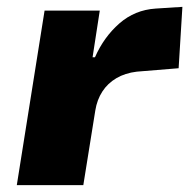

<svg xmlns="http://www.w3.org/2000/svg" viewBox="-20 -540 552 560"><path d="M29 0 110 -509H271L250 -373H257Q283 -432 328 -471.5Q373 -511 434 -515L512 -520L501 -341L379 -331Q345 -327 319.5 -312Q294 -297 278.5 -273Q263 -249 258 -218L223 0Z"/></svg>

Font: Nunito Sans 6pt Black
Style: Italic
Weight: 900
Italic angle: -9°
Version: Version 3.101;gftools[0.9.27]